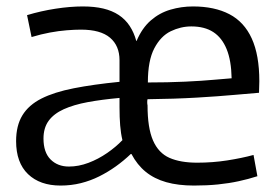

<svg xmlns="http://www.w3.org/2000/svg" viewBox="-20 -566 859 596"><path d="M168 10Q104 10 67 -25.5Q30 -61 30 -128Q30 -176 49.5 -208Q69 -240 108.5 -260Q148 -280 209 -292Q270 -304 351 -312V-379Q351 -424 321.5 -449Q292 -474 231 -474Q212 -474 187 -472Q162 -470 135 -465Q108 -460 78 -451L64 -519Q107 -532 152.5 -539Q198 -546 237 -546Q273 -546 300.5 -539.5Q328 -533 348.5 -519.5Q369 -506 382.5 -485.5Q396 -465 403 -439H404Q421 -479 448 -502.5Q475 -526 509 -536Q543 -546 579 -546Q646 -546 692 -522Q738 -498 761.5 -446.5Q785 -395 785 -314Q785 -304 784.5 -295Q784 -286 784 -278Q757 -276 708 -271.5Q659 -267 591 -263Q523 -259 438 -258Q437 -255 437 -249Q437 -243 438 -239Q438 -169 455 -130Q472 -91 506 -76Q540 -61 592 -61Q640 -61 685 -68Q730 -75 767 -85L779 -19Q751 -10 721 -3.5Q691 3 657 6.5Q623 10 582 10Q533 10 496 -0.5Q459 -11 432.5 -32.5Q406 -54 388 -88H386Q364 -67 339.5 -49.5Q315 -32 288 -18.5Q261 -5 231 2.5Q201 10 168 10ZM194 -49Q224 -49 254.5 -60.5Q285 -72 312.5 -91Q340 -110 360 -131Q355 -152 353 -177Q351 -202 351 -233Q351 -241 351 -248Q351 -255 351 -262Q296 -257 252.5 -249Q209 -241 178 -227Q147 -213 131 -191Q115 -169 115 -136Q115 -93 137 -71Q159 -49 194 -49ZM439 -310Q501 -310 554.5 -312.5Q608 -315 645.5 -318.5Q683 -322 699 -323Q698 -378 683.5 -413.5Q669 -449 642 -466.5Q615 -484 574 -484Q541 -484 510 -469Q479 -454 459 -416Q439 -378 439 -310Z"/></svg>

Font: Georama ExtraCondensed Thin
Style: Regular
Weight: 400
Version: Version 1.001